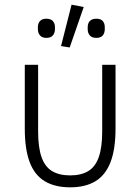

<svg xmlns="http://www.w3.org/2000/svg" viewBox="-20 -789 599 821"><path d="M143 -512V-227Q143 -159 157.5 -117.5Q172 -76 202.5 -57.5Q233 -39 280 -39Q327 -39 357.5 -57.5Q388 -76 402.5 -117.5Q417 -159 417 -227V-512H474V-239Q474 -151 452.5 -95.5Q431 -40 388 -14Q345 12 280 12Q215 12 171.5 -14Q128 -40 107 -95.5Q86 -151 86 -239V-512ZM392 -627Q373 -627 364 -637.5Q355 -648 355 -664V-673Q355 -689 364 -699Q373 -709 392 -709Q411 -709 419.5 -699Q428 -689 428 -673V-664Q428 -648 419.5 -637.5Q411 -627 392 -627ZM178 -627Q160 -627 151 -637.5Q142 -648 142 -664V-673Q142 -689 151 -699Q160 -709 178 -709Q197 -709 206 -699Q215 -689 215 -673V-664Q215 -648 206 -637.5Q197 -627 178 -627ZM338 -759 278 -586 241 -592 286 -769Z"/></svg>

Font: IBM Plex Sans Light
Style: Regular
Weight: 300
Designer: Mike Abbink, Paul van der Laan, Pieter van Rosmalen
Foundry: Bold Monday
Version: Version 3.201